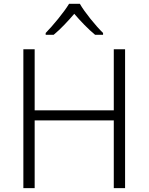

<svg xmlns="http://www.w3.org/2000/svg" viewBox="-20 -967 764 987"><path d="M335 -947.3C309.1 -904.3 252 -835.4 214.8 -797.4V-788.1H255.9C291.5 -817.4 330.1 -858.9 361.8 -896C393.6 -858.9 433.1 -817.4 468.8 -788.1H509.8V-797.4C472.7 -833.5 414.1 -905.3 390.6 -947.3ZM623 -713.9H564.9V-399.9H158.2V-713.9H100.1V0H158.2V-348.1H564.9V0H623Z"/></svg>

Font: Noto Reveo Sans
Style: Regular
Weight: 300
Designer: Monotype Design Team
Foundry: Monotype Imaging Inc.
Version: Version 2.007